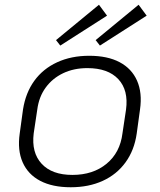

<svg xmlns="http://www.w3.org/2000/svg" viewBox="-20 -782 673 809"><path d="M278 7Q201 7 149.5 -20Q98 -47 75.5 -98Q53 -149 63 -219L77 -321Q88 -391 124.5 -441.5Q161 -492 220.5 -519.5Q280 -547 356 -547Q433 -547 484 -520Q535 -493 557.5 -442Q580 -391 570 -321L556 -219Q546 -149 509 -98Q472 -47 413 -20Q354 7 278 7ZM285 -45Q372 -45 429 -92Q486 -139 496 -220L511 -320Q522 -402 478.5 -448.5Q435 -495 348 -495Q291 -495 246 -473.5Q201 -452 172.5 -413Q144 -374 137 -320L122 -220Q112 -139 155.5 -92Q199 -45 285 -45ZM431 -716 234 -590 216 -613 397 -762ZM598 -716 401 -590 383 -613 564 -762Z"/></svg>

Font: Pathway Extreme 28pt ExtraLight
Style: Italic
Weight: 250
Italic angle: -8°
Designer: Eduardo Rodriguez Tunni
Foundry: Eduardo Rodriguez Tunni
Version: Version 1.001;gftools[0.9.26]